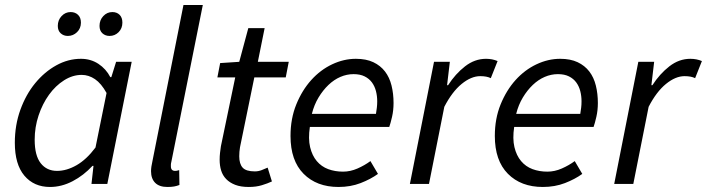

<svg xmlns="http://www.w3.org/2000/svg" viewBox="-20 -732 2813 764"><path d="M39 -164Q39 -234 61 -295Q83 -356 120 -401Q157 -446 204 -472Q251 -498 302 -498Q341 -498 371.5 -478Q402 -458 419 -425H423L442 -486H504L407 0H344L352 -72H348Q313 -34 269 -11Q225 12 179 12Q115 12 77 -33Q39 -78 39 -164ZM207 -52Q245 -52 284.5 -74.5Q324 -97 360 -145L404 -362Q383 -400 358 -417Q333 -434 305 -434Q269 -434 235 -412.5Q201 -391 175 -355Q149 -319 133.5 -272.5Q118 -226 118 -176Q118 -113 142 -82.5Q166 -52 207 -52ZM250 -589Q233 -589 221.5 -599.5Q210 -610 210 -629Q210 -652 225 -668Q240 -684 261 -684Q279 -684 290.5 -673Q302 -662 302 -642Q302 -619 286.5 -604Q271 -589 250 -589ZM416 -589Q399 -589 387.5 -599.5Q376 -610 376 -629Q376 -652 391 -668Q406 -684 427 -684Q445 -684 456 -673Q467 -662 467 -642Q467 -619 452 -604Q437 -589 416 -589Z M710 -712H787L662 -89Q660 -81 660 -77Q660 -73 660 -70Q660 -52 677 -52Q680 -52 683 -52.5Q686 -53 693 -55L694 4Q684 8 673 10Q662 12 646 12Q614 12 597.5 -4.5Q581 -21 581 -51Q581 -67 587 -93Z M916 -424H845L856 -481L932 -486L968 -620H1033L1006 -486H1129L1117 -424H992L935 -146Q932 -128 932 -110Q932 -80 945.5 -65Q959 -50 994 -50Q1008 -50 1021 -55Q1034 -60 1045 -65L1062 -10Q1045 -2 1022 5Q999 12 970 12Q938 12 916 3.5Q894 -5 880 -19.5Q866 -34 860 -53.5Q854 -73 854 -96Q854 -111 855.5 -123.5Q857 -136 859 -150Z M1136 -191Q1136 -260 1159 -316.5Q1182 -373 1218.5 -413.5Q1255 -454 1301.5 -476Q1348 -498 1396 -498Q1437 -498 1465.5 -484.5Q1494 -471 1512 -447.5Q1530 -424 1538 -391.5Q1546 -359 1546 -322Q1546 -293 1540 -267Q1534 -241 1529 -227H1213Q1206 -180 1214 -146.5Q1222 -113 1240.5 -91Q1259 -69 1286 -59Q1313 -49 1345 -49Q1374 -49 1402.5 -61.5Q1431 -74 1454 -91L1484 -40Q1455 -19 1415 -3.5Q1375 12 1327 12Q1240 12 1188 -40.5Q1136 -93 1136 -191ZM1476 -279Q1478 -291 1479.5 -303Q1481 -315 1481 -329Q1481 -350 1476 -369.5Q1471 -389 1460 -404Q1449 -419 1431 -428Q1413 -437 1387 -437Q1360 -437 1334.5 -426Q1309 -415 1287 -394Q1265 -373 1247.5 -344Q1230 -315 1221 -279Z M1707 -486H1770L1759 -393H1763Q1792 -438 1830.5 -468Q1869 -498 1914 -498Q1939 -498 1960 -489L1933 -421Q1917 -429 1891 -429Q1855 -429 1817 -398Q1779 -367 1748 -307L1687 0H1611Z M1949 -191Q1949 -260 1972 -316.5Q1995 -373 2031.5 -413.5Q2068 -454 2114.5 -476Q2161 -498 2209 -498Q2250 -498 2278.5 -484.5Q2307 -471 2325 -447.5Q2343 -424 2351 -391.5Q2359 -359 2359 -322Q2359 -293 2353 -267Q2347 -241 2342 -227H2026Q2019 -180 2027 -146.5Q2035 -113 2053.5 -91Q2072 -69 2099 -59Q2126 -49 2158 -49Q2187 -49 2215.5 -61.5Q2244 -74 2267 -91L2297 -40Q2268 -19 2228 -3.5Q2188 12 2140 12Q2053 12 2001 -40.5Q1949 -93 1949 -191ZM2289 -279Q2291 -291 2292.5 -303Q2294 -315 2294 -329Q2294 -350 2289 -369.5Q2284 -389 2273 -404Q2262 -419 2244 -428Q2226 -437 2200 -437Q2173 -437 2147.5 -426Q2122 -415 2100 -394Q2078 -373 2060.5 -344Q2043 -315 2034 -279Z M2520 -486H2583L2572 -393H2576Q2605 -438 2643.5 -468Q2682 -498 2727 -498Q2752 -498 2773 -489L2746 -421Q2730 -429 2704 -429Q2668 -429 2630 -398Q2592 -367 2561 -307L2500 0H2424Z"/></svg>

Font: mr_Source Sans Pro
Style: Italic
Weight: 400
Italic angle: -11°
Designer: Paul D. Hunt
Foundry: Adobe Systems Incorporated
Version: Version 1.036;July 10, 2024;FontCreator 11.5.0.2430 64-bit